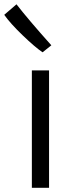

<svg xmlns="http://www.w3.org/2000/svg" viewBox="-47 -890 356 910"><path d="M104 0V-556.2H185.5V0ZM196.3 -675.3 154.8 -642.1Q118.7 -666.5 60.1 -722.9Q1.5 -779.3 -26.9 -819.8L31.2 -869.6Q85.9 -798.8 196.3 -675.3Z"/></svg>

Font: HaufeMerriweatherSansLt
Style: Regular
Weight: 300
Designer: Eben Sorkin
Foundry: Eben Sorkin
Version: Version 1.56